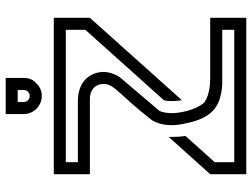

<svg xmlns="http://www.w3.org/2000/svg" viewBox="-124 -749 873 665"><g transform="rotate(-90 312.5 -416.5)"><path d="M354.2 -493.8C354.2 -456.2 314.8 -438.2 228.1 -326C216.7 -306.2 211.5 -283.3 211.5 -257.3C211.5 -243.8 213.5 -229.2 216.7 -214.6C234 -125.8 267.8 -87.9 354.2 -83.3H541.7V-41.7H83.3V-109.4L174 -210.4C171.9 -224 170.8 -239.6 170.8 -256.2V-268.8L41.7 -125V0H583.3V-125H375C336.5 -125 308.3 -132.3 289.6 -145.8C261.3 -178.5 253.1 -235 253.1 -257.3C253.1 -272.9 255.2 -287.5 260.4 -300L377.1 -437.5C389.6 -456.3 395.8 -477.1 395.8 -494.8C395.8 -530.2 373.2 -583.3 293.8 -583.3H83.3V-625H541.7V-557.3L297.9 -285.4C295.8 -278.1 294.8 -268.8 294.8 -258.3C294.8 -247.9 295.8 -236.5 297.9 -222.9L583.3 -541.7V-666.7H41.7V-541.7H302.1C331 -541.7 354.2 -525.7 354.2 -493.8ZM312.5 -708.3C329.2 -708.3 344.8 -714.6 356.2 -727.1C368.8 -737.5 375 -752.1 375 -770.8V-833.3H250V-770.8C250 -735.3 279.5 -708.3 312.5 -708.3ZM312.5 -750C302.1 -750 291.7 -758.4 291.7 -770.8V-791.7H333.3V-770.8C333.3 -760.4 325 -750 312.5 -750Z"/></g></svg>

Font: Sportrop
Style: Regular
Weight: 500
Version: Version 0.9